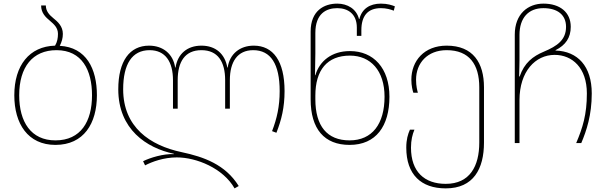

<svg xmlns="http://www.w3.org/2000/svg" viewBox="-20 -790 3346 1060"><path d="M310 -537C321 -559 327 -579 327 -603C327 -645 299 -670 273 -691C252 -708 233 -729 233 -760H207C207 -718 232 -695 256 -675C278 -656 300 -637 300 -603C300 -580 296 -558 284 -538C142 -534 59 -429 59 -264C59 -107 134 10 286 10C443 10 515 -109 515 -264C515 -411 456 -529 310 -537ZM286 -15C151 -15 86 -117 86 -264C86 -420 160 -513 292 -513C433 -513 488 -402 488 -264C488 -119 426 -15 286 -15Z M1275 250 1298 237C1224 118 1105 76 983 50C808 13 660 -88 660 -297C660 -436 709 -513 806 -513C893 -513 935 -449 935 -347V-190H961V-347C961 -449 1001 -513 1092 -513C1183 -513 1223 -449 1223 -347V-190H1249V-347C1249 -449 1291 -513 1378 -513C1475 -513 1524 -436 1524 -287C1524 -203 1509 -136 1482 -66L1506 -57C1534 -128 1551 -197 1551 -287C1551 -453 1488 -538 1381 -538C1305 -538 1248 -493 1237 -417H1235C1222 -493 1170 -538 1092 -538C1014 -538 961 -493 949 -417H947C936 -493 879 -538 803 -538C696 -538 633 -453 633 -297C633 -76 789 27 940 59V61C882 58 808 81 770 100L781 123C819 103 884 79 956 79C1065 79 1212 139 1275 250Z M1910 10C2056 10 2130 -94 2130 -256C2130 -414 2042 -508 1912 -508C1810 -508 1744 -452 1721 -375H1719C1720 -408 1721 -463 1721 -495V-608C1721 -715 1781 -745 1842 -745C1901 -745 1950 -713 1950 -638V-592H1975V-623C1975 -701 2009 -745 2083 -745C2112 -745 2137 -738 2154 -731L2160 -755C2145 -761 2120 -770 2083 -770C2021 -770 1978 -741 1964 -685H1962C1948 -741 1898 -770 1842 -770C1769 -770 1695 -731 1695 -616V-242C1695 -77 1771 10 1910 10ZM1910 -15C1786 -15 1721 -94 1721 -242V-262C1721 -403 1786 -483 1912 -483C2026 -483 2103 -400 2103 -256C2103 -106 2035 -15 1910 -15Z M2441 250C2594 250 2652 142 2652 -3V-308C2652 -443 2592 -538 2446 -538C2322 -538 2251 -454 2251 -350C2251 -316 2258 -290 2262 -278H2287C2284 -289 2277 -314 2277 -350C2277 -442 2340 -513 2446 -513C2571 -513 2626 -434 2626 -308V-3C2626 127 2574 225 2441 225C2324 225 2249 159 2249 25C2249 -16 2257 -48 2268 -74H2243C2232 -49 2223 -20 2223 25C2223 173 2304 250 2441 250Z M2822 0H2848V-237C2848 -396 2936 -487 3042 -487C3139 -487 3220 -416 3220 -274C3220 -158 3197 -85 3161 0H3189C3218 -68 3247 -155 3247 -274C3247 -425 3169 -507 3047 -511V-513C3103 -541 3131 -582 3131 -642C3131 -722 3072 -770 2980 -770C2895 -770 2822 -713 2822 -599ZM2846 -368C2847 -421 2848 -428 2848 -458V-597C2848 -692 2898 -745 2980 -745C3058 -745 3105 -708 3105 -642C3105 -570 3057 -536 2983 -505C2921 -479 2875 -443 2849 -368Z"/></svg>

Font: Noto Sans Georgian Thin
Style: Regular
Weight: 100
Designer: Monotype Design Team, Akaki Razmadze
Foundry: Google LLC
Version: Version 2.005